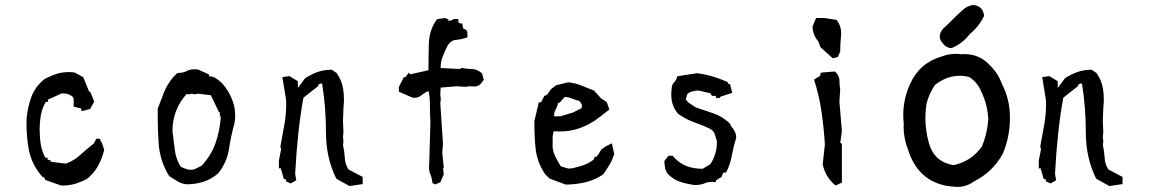

<svg xmlns="http://www.w3.org/2000/svg" viewBox="-20 -732 4558 761"><path d="M85 -242.2Q85 -252 85.4 -261.7V-262.2Q89.4 -305.7 103.5 -345.7Q117.7 -385.7 153.3 -416.5Q180.7 -432.6 210.4 -440.9Q231 -446.3 252.9 -446.3Q263.7 -446.3 275.9 -444.8L310.1 -425.8L332.5 -370.6L338.4 -366.7L353.5 -329.6L337.4 -300.3L303.7 -291L301.3 -302.2L272 -309.1V-338.4Q272 -346.7 264.6 -351.1Q258.8 -355 256.8 -356Q251.5 -358.9 244.4 -360.4Q237.3 -361.8 224.6 -361.8L170.4 -337.4V-328.6H162.1Q146.5 -303.2 142.1 -276.4Q137.2 -247.6 137.2 -216.8Q137.2 -186 141.8 -158.7Q146.5 -131.3 159.7 -106.9H168.5V-99.6L181.2 -95.7V-90.8L240.7 -83.5Q272 -94.2 298.1 -117.9Q324.2 -141.6 352.1 -163.6L361.8 -182.1H377.4V-174.8L383.8 -166.5L393.1 -137.7Q383.8 -101.6 368.2 -73.7Q352.1 -45.4 325.2 -22.9Q303.7 -11.7 279.3 -3.9Q254.9 3.4 229.5 3.4H223.6H222.7L159.2 -19L155.3 -28.8L148.4 -30.3L147.5 -31.7Q105.5 -79.6 94.2 -138.7Q85 -188 85 -242.2Z M605 -276.4Q605 -288.1 605 -300.8Q617.2 -334 629.9 -365.7Q642.6 -397.5 667 -427.2L683.6 -442.9H685.5Q706.5 -442.9 721.7 -451.2Q733.9 -457.5 750 -457.5Q756.8 -457.5 765.1 -456.5L808.1 -437V-433.6V-429.7Q808.6 -429.7 809.1 -429.7Q823.2 -429.7 835.7 -421.6Q848.1 -413.6 860.4 -402.3Q889.6 -369.1 902.8 -329.6Q912.1 -303.2 912.1 -274.9Q912.1 -260.3 909.7 -245.1V-244.6Q896 -196.3 887.9 -142.8Q879.9 -89.4 845.7 -45.9Q819.3 -22.5 788.1 -12.2Q756.8 -1.5 718.8 -1.5H718.3Q698.2 -4.4 683.1 -13.7Q668 -22.9 650.4 -34.2Q613.8 -94.2 608.9 -162.1Q605 -218.3 605 -276.4ZM720.2 -359.9Q663.6 -297.9 663.6 -212.4Q668.5 -172.4 673.1 -136.2Q677.7 -100.1 696.8 -70.8Q710.4 -64.5 722.2 -61Q728 -59.1 734.6 -59.1Q741.2 -59.1 749 -60.5L778.8 -74.7Q816.9 -115.7 834 -164.1Q851.1 -212.4 855 -266.6L850.6 -278.3L853 -286.6H851.6H848.1L815.9 -354.5L764.2 -360.8L751 -357.9L740.2 -360.8L728.5 -357.9Z M1312.5 -24.9Q1272 -106.9 1272 -206.8Q1272 -306.6 1256.8 -399.9L1252.4 -401.4L1241.7 -397V-393.6V-391.1L1182.6 -344.7Q1158.7 -213.4 1149.9 -42.5L1154.3 -17.6L1132.3 -4.9L1113.8 -13.2V-20.5L1105 -22.9L1092.8 -64.9H1085.4V-95.2L1094.2 -140.6L1091.3 -151.4Q1100.1 -197.3 1107.2 -238.3Q1114.3 -279.3 1114.3 -317.4Q1114.3 -326.7 1113.8 -336.4L1099.1 -426.3L1127 -430.2L1160.6 -410.2V-407.2V-384.3H1161.1L1189.5 -421.9Q1213.4 -437.5 1238.5 -446.5Q1263.7 -455.6 1293.9 -455.6H1295.4L1314.5 -442.4Q1335.4 -412.1 1340.3 -377.9Q1343.3 -358.9 1343.3 -338.4Q1343.3 -322.3 1341.3 -305.2L1339.4 -252.9L1341.3 -207L1339.4 -189.5L1341.3 -171.9L1339.4 -157.7Q1345.2 -132.8 1346.7 -106.2Q1348.1 -79.6 1361.8 -60.1L1417.5 -30.8V-27.3V-2.4L1365.2 5.4L1313.5 -23.4Z M1680.2 -68.8Q1680.2 -74.7 1681.2 -81.5L1686 -247.1Q1684.1 -279.3 1684.1 -311.5Q1684.1 -343.8 1679.2 -369.6H1673.3Q1661.6 -363.3 1649.4 -353.8Q1637.2 -344.2 1624 -344.2Q1619.1 -344.2 1613.3 -345.7L1561 -368.7V-385.7V-387.2L1580.6 -426.3H1584H1586.9L1600.1 -443.8L1606.4 -437.5L1678.2 -453.6Q1678.2 -505.4 1679.7 -557.6Q1681.2 -614.3 1711.4 -654.8L1712.9 -656.2L1744.1 -660.6L1757.3 -654.8V-649.9H1764.6L1776.9 -655.3V-656.7H1795.9L1797.9 -641.1L1812.5 -638.2L1815.4 -619.6L1829.6 -612.8V-606.9H1832.5V-584Q1808.6 -575.7 1786.6 -573.7Q1767.6 -572.3 1754.9 -552.7Q1744.1 -531.7 1734.4 -507.3Q1726.6 -487.3 1726.6 -466.3Q1726.6 -464.4 1726.6 -462.4L1803.2 -458.5L1809.6 -462.9Q1830.6 -458.5 1849.1 -458.5Q1870.1 -458.5 1889.2 -442.4L1890.6 -441.4L1897.5 -416Q1890.1 -404.8 1888.2 -402.8Q1876.5 -389.2 1861.8 -389.2Q1860.4 -389.2 1853.3 -389.6Q1846.2 -390.1 1832.5 -390.1V-388.2H1818.4L1789.1 -390.1L1726.6 -384.8L1725.1 -357.4L1727.1 -339.8L1725.1 -322.3L1735.8 -162.1L1732.9 -127L1738.8 -68.4L1736.3 -65.4L1738.8 -41L1725.6 -9.8L1705.1 -1L1694.3 -6.3Q1691.9 -26.9 1686 -40.3Q1680.2 -53.7 1680.2 -68.8Z M2175.3 -212.4Q2170.4 -199.7 2170.4 -184.1V-146Q2173.3 -126.5 2182.6 -108.4Q2191.9 -90.3 2202.6 -72.8Q2215.3 -69.3 2222.2 -66.9Q2229 -64.5 2231.9 -64.2Q2234.9 -64 2236.8 -64Q2243.7 -64 2252 -65.9Q2273.9 -70.8 2293.5 -77.6Q2313 -84.5 2332.5 -99.1L2337.4 -110.8H2344.7L2354 -124L2363.3 -139.6L2378.4 -150.4L2405.3 -164.1L2414.6 -120.6Q2406.2 -96.2 2395.8 -78.9Q2385.3 -61.5 2371.1 -41Q2339.4 -19.5 2301.3 -9.8Q2263.2 -0.5 2222.7 -0.5H2221.7L2158.2 -24.4L2140.6 -41.5Q2108.9 -88.9 2103 -142.1Q2098.1 -186.5 2098.1 -235.8Q2098.1 -243.7 2098.1 -252.4L2115.7 -326.7H2124.5L2137.7 -352.1L2147.9 -356L2164.1 -378.9L2185.1 -394.5L2231.9 -405.8Q2261.2 -402.8 2284.9 -392.8Q2308.6 -382.8 2334 -373.5L2361.8 -342.8L2385.3 -326.7L2395 -297.9L2356.9 -268.1Q2318.8 -238.3 2276.4 -223.6Q2240.2 -210.9 2198.2 -210.9Q2185.1 -210.9 2180.7 -211.4ZM2195.3 -324.7H2191.9Q2189.5 -310.5 2181.6 -296.4Q2176.3 -286.6 2176.3 -276.4Q2176.3 -273.4 2176.3 -271H2201.2L2251 -286.1L2285.2 -303.2L2286.6 -316.9L2276.9 -331.5Q2260.3 -335.9 2249.5 -340.3Q2238.8 -344.7 2232.2 -346.2Q2225.6 -347.7 2219.2 -348.1L2197.8 -324.7Z M2629.4 -114.7H2646Q2651.9 -107.9 2656.2 -103.5Q2677.2 -83 2701.2 -73.7Q2730 -63 2765.1 -63L2794.9 -81.1Q2807.6 -98.6 2814.7 -122.3Q2821.8 -146 2821.8 -170.4Q2817.9 -185.5 2813.5 -199.2Q2810.1 -211.4 2795.9 -220.7Q2766.1 -235.4 2733.4 -246.6Q2700.7 -257.8 2668.5 -280.3Q2640.6 -311 2640.6 -357.4Q2640.6 -368.2 2642.1 -379.4Q2642.1 -396 2652.3 -406.2Q2660.2 -414.1 2663.6 -426.3L2664.6 -429.7L2742.2 -441.9Q2773.4 -438 2804.2 -429Q2835 -419.9 2863.3 -407.2L2867.7 -398.9H2873.5L2882.3 -363.8L2836.4 -349.1L2831.5 -343.3H2819.3L2816.4 -352.1H2801.8L2795.4 -362.3L2747.6 -373.5Q2734.9 -372.6 2722.7 -369.1Q2715.3 -367.7 2711.4 -364.7Q2706.5 -361.3 2704.1 -358.4L2698.2 -338.4Q2704.6 -328.1 2714.4 -321.8Q2726.1 -314.5 2736.8 -306.6Q2770.5 -294.9 2806.2 -283.2Q2841.8 -271.5 2871.6 -243.7Q2877.4 -231.4 2887.2 -219.2Q2897.9 -205.1 2897.9 -186.5V-185.5Q2887.2 -151.9 2880.9 -117.2Q2874.5 -81.1 2859.4 -51.3L2857.9 -48.8L2845.7 -46.9L2840.3 -30.8L2818.8 -18.1L2816.4 -9.8Q2805.7 -11.2 2800.3 -11.2Q2786.6 -11.2 2776.4 -6.8Q2757.8 1.5 2734.4 1.5H2733.9Q2704.1 -2.4 2676.8 -11.2Q2647.5 -20.5 2625.5 -44.4Q2618.2 -55.7 2616 -67.6Q2613.8 -79.6 2612.8 -93.3Z M3231 -431.6V-440.9H3234.9V-444.3L3289.1 -448.7Q3296.4 -441.9 3299.8 -436Q3307.1 -424.8 3307.1 -412.1Q3307.1 -396 3310.1 -378.4L3307.1 -328.1L3316.9 -212.9L3310.5 -166L3316.9 -162.1V-8.3L3292 3.4Q3284.2 -3.4 3278.3 -8.8Q3266.1 -21.5 3257.3 -36.6Q3246.1 -56.6 3240.7 -80.6L3249.5 -159.2Q3245.6 -223.1 3236.3 -287.8Q3227.1 -352.5 3206.5 -416.5ZM3200.7 -626V-627L3214.4 -660.6H3246.6L3295.9 -653.3L3297.4 -651.4Q3314 -628.9 3314 -600.1Q3314 -595.2 3313.5 -589.8Q3310.1 -557.1 3310.1 -528.3V-527.3L3300.8 -506.3L3280.8 -501L3231.9 -544.9L3222.7 -569.3Q3212.9 -579.6 3206.8 -595Q3200.7 -610.4 3200.7 -626Z M3717.8 -618.2Q3735.4 -633.8 3753.9 -652.8Q3772.5 -671.9 3795.9 -692.4Q3813 -709 3837.9 -712.4Q3876 -708 3880.4 -670.4V-668.9Q3860.8 -627 3824.2 -597.7Q3794.9 -559.1 3752 -541.5H3751Q3731.9 -541.5 3719.7 -557.1Q3704.6 -571.8 3704.6 -587.2Q3704.6 -602.5 3717.8 -618.2ZM3560.1 -275.9Q3560.1 -340.8 3587.9 -400.9Q3626 -483.9 3714.4 -508.8Q3740.2 -518.6 3767.6 -518.6Q3777.8 -518.6 3788.1 -517.1Q3795.4 -517.6 3802.2 -517.6Q3862.8 -517.6 3904.3 -472.7Q3936 -441.4 3951.2 -399.4Q3981.9 -339.8 3982.9 -272.5Q3982.9 -267.6 3982.9 -263.2Q3982.9 -189 3954.1 -121.6Q3914.1 -49.8 3840.8 -13.2Q3810.5 8.8 3774.9 8.8Q3770.5 8.8 3766.1 8.3Q3682.6 4.4 3632.3 -45.9Q3597.2 -81.1 3579.1 -138.7Q3561.5 -183.1 3561.5 -229.5Q3561.5 -236.3 3562 -243.2Q3560.1 -259.8 3560.1 -275.9ZM3739.7 -424.8Q3710 -415 3685.5 -395Q3663.1 -361.8 3652.8 -323.2Q3647.9 -293.5 3647.9 -264.2Q3647.9 -214.4 3661.6 -165.5Q3671.4 -130.4 3692.4 -109.4Q3717.8 -84 3759.8 -77.6Q3830.1 -92.3 3872.1 -151.9Q3893.1 -202.6 3897 -257.8Q3895 -315.4 3870.1 -367.2Q3855 -405.3 3821.3 -426.8Q3802.7 -431.6 3782.5 -431.6Q3762.2 -431.6 3739.7 -424.8Z M4324.2 -24.9Q4283.7 -106.9 4283.7 -206.8Q4283.7 -306.6 4268.6 -399.9L4264.2 -401.4L4253.4 -397V-393.6V-391.1L4194.3 -344.7Q4170.4 -213.4 4161.6 -42.5L4166 -17.6L4144 -4.9L4125.5 -13.2V-20.5L4116.7 -22.9L4104.5 -64.9H4097.2V-95.2L4106 -140.6L4103 -151.4Q4111.8 -197.3 4118.9 -238.3Q4126 -279.3 4126 -317.4Q4126 -326.7 4125.5 -336.4L4110.8 -426.3L4138.7 -430.2L4172.4 -410.2V-407.2V-384.3H4172.9L4201.2 -421.9Q4225.1 -437.5 4250.2 -446.5Q4275.4 -455.6 4305.7 -455.6H4307.1L4326.2 -442.4Q4347.2 -412.1 4352.1 -377.9Q4355 -358.9 4355 -338.4Q4355 -322.3 4353 -305.2L4351.1 -252.9L4353 -207L4351.1 -189.5L4353 -171.9L4351.1 -157.7Q4356.9 -132.8 4358.4 -106.2Q4359.9 -79.6 4373.5 -60.1L4429.2 -30.8V-27.3V-2.4L4377 5.4L4325.2 -23.4Z"/></svg>

Font: Bakudai
Style: Medium
Weight: 500
Version: Version 1.48